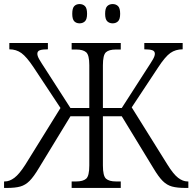

<svg xmlns="http://www.w3.org/2000/svg" viewBox="-25 -926 948 946"><path d="M530 -811Q514 -811 503.5 -821Q493 -831 493 -858Q493 -886 503.5 -896Q514 -906 530 -906Q546 -906 556.5 -896Q567 -886 567 -858Q567 -831 556.5 -821Q546 -811 530 -811ZM367 -811Q351 -811 341 -821Q331 -831 331 -858Q331 -886 341 -896Q351 -906 367 -906Q383 -906 393.5 -896Q404 -886 404 -858Q404 -831 393.5 -821Q383 -811 367 -811ZM-5 0V-32H-1Q22 -32 46 -50Q70 -68 100 -115L273 -394L140 -595Q106 -646 80.5 -664.5Q55 -683 21 -683V-714H211V-683Q184 -683 171.5 -678.5Q159 -674 159 -661Q159 -650 168.5 -633.5Q178 -617 203 -579L322 -394H415V-605Q415 -655 399.5 -668.5Q384 -682 351 -682H328V-714H570V-682H546Q512 -682 497 -668.5Q482 -655 482 -604V-394H575L694 -579Q719 -617 728.5 -633.5Q738 -650 738 -661Q738 -674 725.5 -678.5Q713 -683 686 -683V-714H875V-683Q840 -683 814.5 -665Q789 -647 755 -595L624 -397L800 -115Q829 -68 852.5 -50Q876 -32 899 -32H903V0H889Q848 0 822.5 -7Q797 -14 776.5 -34.5Q756 -55 731 -97L575 -353H482V-111Q482 -59 497.5 -45.5Q513 -32 546 -32H570V0H328V-32H351Q384 -32 399.5 -45.5Q415 -59 415 -111V-353H322L166 -97Q141 -55 120.5 -34.5Q100 -14 75 -7Q50 0 9 0Z"/></svg>

Font: Noto Serif SemiCondensed Light
Style: Regular
Weight: 300
Width: 4
Designer: Monotype Design Team
Foundry: Monotype Imaging Inc.
Version: Version 2.013